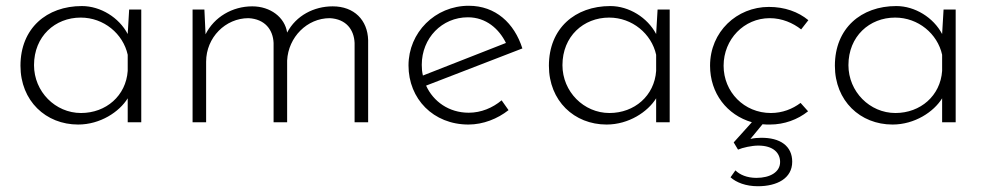

<svg xmlns="http://www.w3.org/2000/svg" viewBox="-20 -424 3424 666"><path d="M428 -391 423 -306C393 -363 329 -403 264 -403C142 -403 51 -326 51 -196C51 -74 139 8 251 8C328 8 394 -36 423 -83V0H470V-391ZM261 -32C172 -32 98 -106 98 -198C98 -298 171 -363 260 -363C340 -363 407 -307 423 -234V-178C417 -92 348 -32 261 -32Z M1134 -402C1069 -402 1007 -370 976 -311C968 -364 918 -402 855 -402C786 -402 723 -365 693 -305L689 -391H648V0H695V-210C695 -294 762 -361 842 -361C899 -358 927 -321 929 -275V0H976V-214C980 -295 1045 -361 1124 -361C1181 -358 1208 -321 1210 -275V0H1257V-285C1255 -354 1209 -402 1134 -402Z M1606 -33C1537 -33 1483 -72 1458 -127L1792 -256C1764 -344 1699 -404 1606 -404C1489 -404 1397 -311 1397 -197C1397 -81 1483 8 1605 8C1656 8 1706 -12 1744 -42L1720 -76C1689 -50 1649 -33 1606 -33ZM1603 -364C1666 -364 1711 -324 1735 -275L1447 -162C1444 -174 1443 -186 1443 -199C1443 -292 1513 -364 1603 -364Z M2261 -391 2256 -306C2226 -363 2162 -403 2097 -403C1975 -403 1884 -326 1884 -196C1884 -74 1972 8 2084 8C2161 8 2227 -36 2256 -83V0H2303V-391ZM2094 -32C2005 -32 1931 -106 1931 -198C1931 -298 2004 -363 2093 -363C2173 -363 2240 -307 2256 -234V-178C2250 -92 2181 -32 2094 -32Z M2651 8C2700 8 2747 -9 2783 -38L2757 -67C2729 -46 2694 -32 2654 -32C2561 -32 2490 -105 2490 -196C2490 -288 2561 -361 2650 -361C2693 -361 2731 -344 2759 -322L2784 -354C2749 -383 2702 -400 2647 -400C2536 -400 2443 -314 2443 -196C2443 -100 2502 -25 2588 0L2525 70L2540 95C2556 88 2588 81 2610 81C2663 81 2686 107 2686 138C2686 173 2651 193 2604 193C2571 193 2546 182 2531 167L2514 191C2534 209 2567 222 2609 222C2675 222 2728 195 2728 137C2728 83 2687 53 2619 54C2608 54 2595 55 2583 58L2625 7C2633 8 2642 8 2651 8Z M3253 -391 3248 -306C3218 -363 3154 -403 3089 -403C2967 -403 2876 -326 2876 -196C2876 -74 2964 8 3076 8C3153 8 3219 -36 3248 -83V0H3295V-391ZM3086 -32C2997 -32 2923 -106 2923 -198C2923 -298 2996 -363 3085 -363C3165 -363 3232 -307 3248 -234V-178C3242 -92 3173 -32 3086 -32Z"/></svg>

Font: Sulaf Light
Style: Regular
Weight: 300
Designer: Bandar Raffah (Arabic) and Santiago Orozco (Latin)
Foundry: Caramella and Typemade
Version: Version 1.005;PS 001.005;hotconv 1.0.88;makeotf.lib2.5.64775